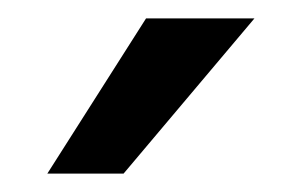

<svg xmlns="http://www.w3.org/2000/svg" viewBox="-20 -689 327 209"><path d="M257 -669 114.5 -500H31.5L139 -669Z"/></svg>

Font: Overused Grotesk Medium
Style: Regular
Weight: 525
Version: Version 0.004